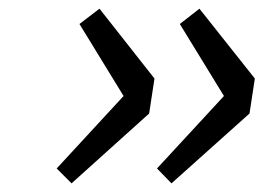

<svg xmlns="http://www.w3.org/2000/svg" viewBox="-20 -472 640 440"><path d="M144 -51.8 109.9 -85.9 263.2 -252 162.1 -417 208 -452.1 334 -292 321.8 -211.9ZM373 -51.8 339.8 -85.9 493.2 -252 392.1 -417 437 -452.1 564 -292 551.8 -211.9Z"/></svg>

Font: Office Code Pro D Italic
Style: Regular
Weight: 400
Italic angle: -9°
Designer: Nathan Rutzky & Paul D. Hunt
Foundry: Adobe Systems Incorporated
Version: Version 1.004;PS 001.004;hotconv 1.0.70;makeotf.lib2.5.58329